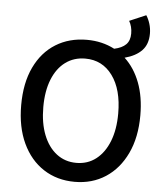

<svg xmlns="http://www.w3.org/2000/svg" viewBox="-60 -962 875 1029"><g transform="rotate(5 377.0 -447.5)"><path d="M380 -88Q441 -88 486 -123Q531 -158 556 -221.5Q581 -285 581 -371Q581 -500 526.5 -574.5Q472 -649 380 -649Q319 -649 273.5 -615.5Q228 -582 203 -519.5Q178 -457 178 -371Q178 -285 203 -221.5Q228 -158 273.5 -123Q319 -88 380 -88ZM380 14Q285 14 212.5 -33Q140 -80 99.5 -166.5Q59 -253 59 -371Q59 -490 99.5 -575Q140 -660 212.5 -705Q285 -750 380 -750Q462 -750 529 -715Q571 -724 592 -745Q613 -766 613 -804Q613 -842 596 -871L685 -909Q697 -891 705 -865.5Q713 -840 713 -812Q713 -755 681 -721.5Q649 -688 589 -672Q642 -623 671 -547Q700 -471 700 -371Q700 -253 659 -166.5Q618 -80 546 -33Q474 14 380 14Z"/></g></svg>

Font: Source Han Sans TC Medium
Style: Regular
Weight: 500
Designer: Ryoko NISHIZUKA Ë•øÂ°öÊ∂ºÂ≠ê (kana, bopomofo & ideographs); Paul D. Hunt (Latin, Greek & Cyrillic); Sandoll Communicatio
Foundry: Adobe
Version: Version 2.004;hotconv 1.0.118;makeotfexe 2.5.65603